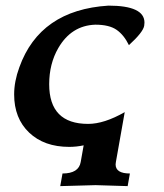

<svg xmlns="http://www.w3.org/2000/svg" viewBox="-20 -502 572 669"><path d="M424.8 146.5 313 143.1 189.9 146.5 197.8 102.5Q254.4 102.5 261.2 62.5L271.5 4.4Q246.1 9.8 221.2 9.8Q133.8 9.8 81.5 -40Q29.3 -89.8 29.3 -172.9Q29.3 -218.3 47.4 -267.6Q119.1 -467.3 357.9 -482.4Q483.4 -482.4 483.4 -423.3L482.4 -412.1Q478.5 -389.6 429.2 -344.7Q412.1 -379.9 386.5 -397.9Q360.8 -416 312 -416Q228.5 -413.1 183.1 -334.5Q151.4 -279.8 151.4 -208.5Q151.4 -70.3 287.1 -70.3Q342.8 -70.3 414.6 -111.3L383.8 62.5L382.8 70.8Q382.8 102.5 432.6 102.5Z"/></svg>

Font: Kelvinch
Style: Bold Italic
Weight: 700
Italic angle: -10°
Designer: Paul James Miller
Foundry: High-Logic / Made with FontCreator
Version: Version 3.30 September 23, 2016